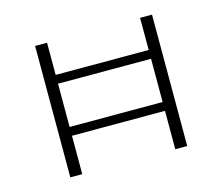

<svg xmlns="http://www.w3.org/2000/svg" viewBox="-74 -557 755 652"><g transform="rotate(-15 303.5 -231.0)"><path d="M467 -462H509V0H467V-135H140V0H98V-462H140V-349H467ZM140 -166H467V-318H140Z"/></g></svg>

Font: EauTestSC Light
Style: Regular
Weight: 300
Designer: Christian Thalmann (Catharsis Fonts)
Version: Version 0.001;PS 000.001;hotconv 1.0.88;makeotf.lib2.5.64775